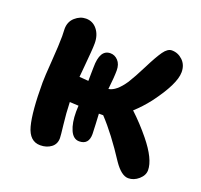

<svg xmlns="http://www.w3.org/2000/svg" viewBox="-99 -611 791 755"><g transform="rotate(20 296.5 -233.5)"><path d="M139.2 29.8Q94.2 29.8 79.1 -26.6Q64 -83 64 -205.1Q64 -228.5 69.1 -297.6Q74.2 -366.7 74.2 -402.8Q74.2 -407.2 73.7 -418Q73.2 -428.7 73.2 -433.1Q73.2 -463.4 94 -481.7Q114.7 -500 139.2 -500Q168 -500 186 -477.3Q204.1 -454.6 204.1 -419.9Q204.1 -404.3 202.1 -380.6Q200.2 -356.9 197.3 -324.7Q194.3 -292.5 192.9 -275.9Q203.6 -275.4 231 -272.9Q231 -284.7 231.4 -303.7Q231.9 -322.8 231.9 -330.1Q231.9 -404.8 275.9 -404.8Q294.4 -404.8 308.1 -390.1Q321.8 -375.5 321.8 -349.1Q321.8 -321.8 315.9 -270Q347.7 -274.4 380.9 -324.2Q397.9 -351.1 423.1 -401.1Q448.2 -451.2 464.8 -474.6Q481.4 -498 499 -498Q524.9 -498 544.4 -479.5Q564 -460.9 564 -430.2Q564 -380.4 493.2 -286.1Q466.3 -251.5 436 -224.1Q477.5 -185.5 515.1 -139.2Q571.8 -69.3 571.8 -22.9Q571.8 -1.5 552 15.9Q532.2 33.2 508.8 33.2Q480 33.2 448.2 -13.2Q386.7 -107.9 332 -166H323.2H314Q314.5 -152.8 316.2 -123.8Q317.9 -94.7 317.9 -82Q317.9 -37.1 277.8 -37.1Q253.4 -37.1 240.2 -66.4Q227.1 -95.7 227.1 -143.1Q227.1 -146.5 227.5 -154.8Q228 -163.1 228 -168Q221.7 -168.5 209.5 -168.9Q197.3 -169.4 190.9 -169.9Q192.4 -122.6 197.8 -77.6Q203.1 -32.7 203.1 -22.9Q203.1 2 184.6 15.9Q166 29.8 139.2 29.8Z"/></g></svg>

Font: Shantell Sans Bouncy
Style: Regular
Weight: 600
Designer: Stephen Nixon, Anya Danilova, Shantell Martin
Foundry: Arrow Type
Version: Version 1.006;[9816181b4]